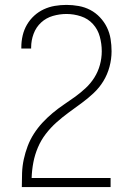

<svg xmlns="http://www.w3.org/2000/svg" viewBox="-20 -763 540 783"><path d="M69 0V-1Q69 -29 70 -57.5Q71 -86 77 -113.5Q83 -141 93 -167.5Q103 -194 118.5 -218Q134 -242 153 -262.5Q172 -283 194 -301.5Q216 -320 239 -335.5Q262 -351 285 -367.5Q308 -384 329 -403.5Q350 -423 365 -447Q380 -471 387.5 -498.5Q395 -526 395 -554Q395 -584 387 -613.5Q379 -643 359 -665Q339 -687 310 -696.5Q281 -706 251 -706Q223 -706 195.5 -698Q168 -690 147.5 -671Q127 -652 117 -625Q107 -598 107 -570V-565H67V-571Q67 -595 72.5 -618.5Q78 -642 90 -662.5Q102 -683 119.5 -699Q137 -715 158.5 -725Q180 -735 203.5 -739Q227 -743 251 -743Q276 -743 301 -738.5Q326 -734 348 -722.5Q370 -711 387.5 -692.5Q405 -674 416 -651.5Q427 -629 431 -604Q435 -579 435 -554Q435 -522 426.5 -490.5Q418 -459 401.5 -432Q385 -405 361.5 -383Q338 -361 312 -342Q286 -323 260 -304Q234 -285 210 -263.5Q186 -242 166.5 -216.5Q147 -191 134.5 -161.5Q122 -132 116 -100.5Q110 -69 109 -37H431V0Z"/></svg>

Font: Iosevka Extralight
Style: Regular
Weight: 200
Monospace: yes
Designer: Belleve Invis
Foundry: Belleve Invis
Version: Version 32.0.1; ttfautohint (v1.8.4)